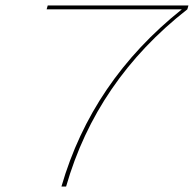

<svg xmlns="http://www.w3.org/2000/svg" viewBox="-20 -680 707 700"><path d="M154 -660H667L663 -646Q332 -387 221 0H204Q315 -384 643 -646H150Z"/></svg>

Font: Elaine Sans Thin
Style: Italic
Weight: 250
Italic angle: -13°
Designer: Wei Huang
Foundry: Wei Huang
Version: Version 2.001;December 24, 2019;FontCreator 12.0.0.2547 64-b